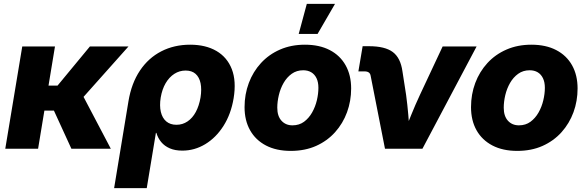

<svg xmlns="http://www.w3.org/2000/svg" viewBox="-20 -770 3037 994"><path d="M264.6 -529.3 177.2 0H7.3L95.2 -529.3ZM645 -529.3 349.1 -197.3H178.7L191.9 -326.7H277.8L445.3 -529.3ZM349.6 0 255.4 -205.6 404.8 -283.2 553.7 0Z M570.8 204.1 645 -245.6Q660.6 -339.4 704.6 -404.8Q748.5 -470.2 815.2 -504.4Q881.8 -538.6 964.4 -538.6Q1044.9 -538.6 1100.6 -506.1Q1156.2 -473.6 1180.2 -411.9Q1204.1 -350.1 1189.5 -261.2Q1175.8 -179.2 1137 -118.2Q1098.1 -57.1 1042.7 -23.7Q987.3 9.8 923.8 9.8Q886.2 9.8 859.1 -2Q832 -13.7 814.7 -34.4Q797.4 -55.2 789.6 -82H787.1L739.7 204.1ZM893.6 -124Q925.3 -124 950.9 -141.4Q976.6 -158.7 993.7 -190.4Q1010.7 -222.2 1018.1 -265.1Q1024.9 -308.1 1018.3 -339.4Q1011.7 -370.6 992.4 -387.7Q973.1 -404.8 940.9 -404.8Q909.2 -404.8 882.6 -387.7Q856 -370.6 837.6 -339.4Q819.3 -308.1 812 -265.1Q805.2 -222.7 812.7 -190.7Q820.3 -158.7 840.8 -141.4Q861.3 -124 893.6 -124Z M1485.4 11.2Q1410.6 11.2 1356.9 -16.8Q1303.2 -44.9 1274.7 -95.7Q1246.1 -146.5 1246.1 -215.3Q1246.1 -281.7 1268.1 -340.3Q1290 -398.9 1331.1 -443.6Q1372.1 -488.3 1429.7 -513.4Q1487.3 -538.6 1558.6 -538.6Q1633.8 -538.6 1687.3 -510.7Q1740.7 -482.9 1769.3 -431.9Q1797.9 -380.9 1797.9 -312Q1797.9 -247.1 1776.6 -189Q1755.4 -130.9 1714.8 -85.7Q1674.3 -40.5 1616.5 -14.6Q1558.6 11.2 1485.4 11.2ZM1494.1 -121.1Q1528.8 -121.1 1554 -139.6Q1579.1 -158.2 1595.7 -187.5Q1612.3 -216.8 1620.4 -250.7Q1628.4 -284.7 1628.4 -315.4Q1628.4 -344.7 1618.7 -365Q1608.9 -385.3 1591.3 -395.8Q1573.7 -406.2 1549.8 -406.2Q1515.6 -406.2 1490.2 -387.9Q1464.8 -369.6 1448.2 -340.6Q1431.6 -311.5 1423.6 -277.6Q1415.5 -243.7 1415.5 -212.4Q1415.5 -168.9 1437.3 -145Q1459 -121.1 1494.1 -121.1ZM1526.4 -594.2 1568.4 -750H1714.4L1624 -594.2Z M1973.1 0 1898.9 -377.4Q1897 -389.2 1889.2 -394.8Q1881.3 -400.4 1867.2 -400.4H1835.4L1857.4 -530.8H1890.1Q1973.1 -530.8 2013.4 -500.7Q2053.7 -470.7 2063.5 -400.9L2082.5 -278.3Q2089.4 -227.1 2093.8 -175Q2098.1 -123 2102.1 -67.9H2065.9Q2087.9 -123 2108.9 -175Q2129.9 -227.1 2153.8 -278.3L2271.5 -529.3H2447.3L2167 0Z M2657.7 11.2Q2583 11.2 2529.3 -16.8Q2475.6 -44.9 2447 -95.7Q2418.5 -146.5 2418.5 -215.3Q2418.5 -281.7 2440.4 -340.3Q2462.4 -398.9 2503.4 -443.6Q2544.4 -488.3 2602.1 -513.4Q2659.7 -538.6 2731 -538.6Q2806.2 -538.6 2859.6 -510.7Q2913.1 -482.9 2941.7 -431.9Q2970.2 -380.9 2970.2 -312Q2970.2 -247.1 2949 -189Q2927.7 -130.9 2887.2 -85.7Q2846.7 -40.5 2788.8 -14.6Q2731 11.2 2657.7 11.2ZM2666.5 -121.1Q2701.2 -121.1 2726.3 -139.6Q2751.5 -158.2 2768.1 -187.5Q2784.7 -216.8 2792.7 -250.7Q2800.8 -284.7 2800.8 -315.4Q2800.8 -344.7 2791 -365Q2781.2 -385.3 2763.7 -395.8Q2746.1 -406.2 2722.2 -406.2Q2688 -406.2 2662.6 -387.9Q2637.2 -369.6 2620.6 -340.6Q2604 -311.5 2595.9 -277.6Q2587.9 -243.7 2587.9 -212.4Q2587.9 -168.9 2609.6 -145Q2631.3 -121.1 2666.5 -121.1Z"/></svg>

Font: Inter 24pt ExtraBold
Style: Italic
Weight: 800
Italic angle: -9.3988°
Designer: Rasmus Andersson
Foundry: rsms
Version: Version 4.001;git-66647c0bb